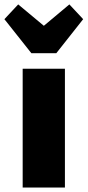

<svg xmlns="http://www.w3.org/2000/svg" viewBox="-75 -843 394 863"><path d="M236.8 -823.2 298.8 -756.8 178.2 -604H65.9L-55.2 -756.8L6.8 -823.2L122.1 -727.1ZM216.8 -534.2V0H26.9V-534.2Z"/></svg>

Font: Fira Sans Compressed Heavy
Style: Regular
Weight: 900
Width: 1
Designer: Carrois Corporate & Edenspiekermann AG
Foundry: Carrois Corporate GbR & Edenspiekermann AG
Version: Version 4.203;PS 004.203;hotconv 1.0.88;makeotf.lib2.5.64775